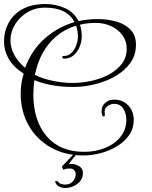

<svg xmlns="http://www.w3.org/2000/svg" viewBox="-32 -735 755 956"><path d="M383 39Q292 39 221.5 -0.5Q151 -40 111 -110Q71 -180 71 -270Q71 -320 86 -368Q33 -403 10.5 -443.5Q-12 -484 -12 -528Q-12 -578 10.5 -620.5Q33 -663 79 -689Q125 -715 195 -715Q245 -715 290.5 -695Q336 -675 359 -630Q405 -640 453 -640Q506 -640 549.5 -627Q593 -614 619 -586Q645 -558 645 -512Q645 -460 616.5 -421Q588 -382 542 -355.5Q496 -329 441 -315.5Q386 -302 333 -302Q273 -302 223.5 -311.5Q174 -321 139 -336Q137 -317 135.5 -299.5Q134 -282 134 -266Q134 -134 200.5 -56.5Q267 21 386 21Q445 21 493 1Q541 -19 569 -55Q597 -91 597 -139Q597 -171 581.5 -194.5Q566 -218 536 -218Q520 -218 504.5 -207.5Q489 -197 489 -181Q489 -177 489.5 -172.5Q490 -168 490 -165Q490 -155 484 -155Q474 -155 474 -181Q474 -207 492 -223Q510 -239 536 -239Q579 -239 606.5 -210Q634 -181 634 -138Q634 -96 611.5 -63Q589 -30 552 -7.5Q515 15 471 27Q427 39 383 39ZM20 -533Q20 -499 38 -464Q56 -429 93 -397Q125 -485 190.5 -543Q256 -601 339 -625Q301 -697 193 -697Q143 -697 104 -673.5Q65 -650 42.5 -612.5Q20 -575 20 -533ZM329 -322Q378 -322 426 -333Q474 -344 513 -365.5Q552 -387 575.5 -418.5Q599 -450 599 -492Q599 -531 577.5 -560Q556 -589 521 -605Q486 -621 444 -621Q403 -621 366 -612Q375 -586 375 -554Q375 -528 364.5 -502Q354 -476 334.5 -459.5Q315 -443 288 -443Q278 -443 278 -451Q278 -456 284 -456Q309 -456 324.5 -472Q340 -488 348 -510.5Q356 -533 356 -552Q356 -582 347 -607Q267 -583 213.5 -519Q160 -455 142 -362Q177 -344 228.5 -333Q280 -322 329 -322ZM294 201Q275 201 260.5 193Q246 185 242 167H255Q261 177 271.5 180.5Q282 184 292 184Q318 184 331.5 167.5Q345 151 345 134Q345 121 337.5 112.5Q330 104 316 104Q303 104 295.5 106Q288 108 283 110L276 94Q279 91 293.5 76Q308 61 323.5 44.5Q339 28 345 22L357 24Q355 26 343.5 39.5Q332 53 321.5 66.5Q311 80 313 83Q317 82 320 82Q323 82 327 82Q346 82 363.5 93.5Q381 105 381 126Q381 150 367.5 166.5Q354 183 334 192Q314 201 294 201Z"/></svg>

Font: Updock
Style: Regular
Weight: 400
Designer: Robert E. Leuschke
Foundry: Robert E. Leuschke
Version: Version 1.010; ttfautohint (v1.8.4.7-5d5b)